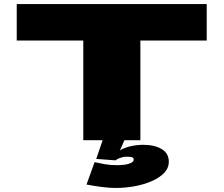

<svg xmlns="http://www.w3.org/2000/svg" viewBox="-20 -695 1109 952"><path d="M393 0H676V-494H1005V-675H63V-494H393ZM555 237Q599 237 645.5 228.8Q692 220.5 731 203.8Q770 187 793.5 162.8Q817 138.5 817 107Q817 65 781.5 44Q746 23 690 23Q652 23 617 32.8Q582 42.5 564 59L553 100Q559 94 575.2 88Q591.5 82 608 82Q628 82 635.5 84.8Q643 87.5 643 97Q643 109 620.5 116.5Q598 124 559 124Q526.5 124 498.5 119Q470.5 114 449 109L409 220Q448.5 227.5 485.2 232.2Q522 237 555 237ZM553 100 597 0H489L457 93Z"/></svg>

Font: Anybody ExtraExpanded Black
Style: Regular
Weight: 900
Width: 8
Version: Version 1.113;gftools[0.9.25]